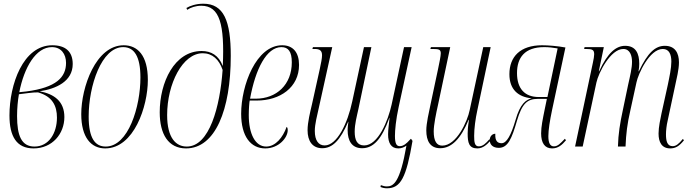

<svg xmlns="http://www.w3.org/2000/svg" viewBox="-20 -790 3731 1035"><path d="M161 10C262 10 327 -69 327 -159C327 -244 272 -283 194 -298C282 -311 372 -351 372 -445C372 -512 333 -546 262 -546C104 -546 31 -334 31 -168C31 -55 69 10 161 10ZM122 -297 84 -293C110 -426 173 -536 260 -536C310 -536 336 -498 336 -451C336 -374 284 -318 122 -297ZM166 0C95 0 72 -60 72 -164C72 -207 76 -248 82 -282C111 -285 158 -293 185 -292C263 -270 287 -219 287 -156C287 -72 243 0 166 0Z M547 10C702 10 777 -216 777 -359C777 -492 721 -546 647 -546C496 -546 418 -319 418 -175C418 -49 471 10 547 10ZM550 0C493 0 458 -44 458 -162C458 -327 527 -536 644 -536C704 -536 737 -485 737 -372C737 -215 672 0 550 0Z M983 10C1140 10 1224 -197 1224 -489C1224 -678 1186 -770 1076 -770C1036 -770 1003 -758 985 -747L989 -737C1008 -750 1036 -759 1065 -759C1165 -759 1191 -658 1181 -434C1159 -492 1118 -515 1067 -515C920 -515 841 -346 841 -185C841 -67 887 10 983 10ZM987 0C929 0 881 -45 881 -170C881 -338 964 -503 1073 -503C1124 -503 1161 -470 1180 -413C1166 -215 1109 0 987 0Z M1410 10C1483 10 1531 -48 1531 -88C1531 -100 1528 -104 1525 -106C1505 -49 1465 0 1415 0C1356 0 1321 -68 1321 -170C1321 -201 1324 -240 1326 -248H1364C1490 -248 1592 -319 1592 -440C1592 -507 1560 -546 1501 -546C1361 -546 1280 -330 1280 -177C1280 -54 1332 10 1410 10ZM1358 -258H1328C1357 -418 1417 -536 1497 -536C1534 -536 1553 -512 1553 -454C1553 -334 1471 -258 1358 -258Z M2066 225C2140 225 2170 168 2204 -32L2200 -33L2201 -35L2195 -42C2193 -40 2191 -38 2189 -36L2188 -35C2172 -17 2155 -2 2135 -2C2118 -2 2109 -15 2109 -57C2109 -88 2114 -144 2129 -213L2199 -536H2158L2091 -226C2072 -140 2019 -6 1943 -6C1905 -6 1892 -35 1892 -80C1892 -121 1903 -161 1912 -202L1982 -536H1942L1879 -244C1854 -125 1797 -6 1730 -6C1697 -6 1677 -33 1677 -84C1677 -121 1689 -165 1702 -224L1771 -536H1667L1664 -526H1676C1703 -526 1716 -518 1716 -492C1716 -476 1711 -451 1703 -414L1662 -229C1652 -186 1638 -131 1638 -88C1638 -30 1664 9 1717 9C1772 9 1814 -33 1857 -134L1858 -133C1857 -125 1854 -106 1854 -88C1854 -32 1876 9 1932 9C1992 9 2037 -38 2079 -155H2080C2077 -124 2072 -91 2072 -66C2072 -18 2089 10 2127 10C2144 10 2158 4 2171 -5C2136 195 2101 215 2065 215C2054 215 2044 212 2033 208L2031 218C2044 223 2054 225 2066 225Z M2553 10C2584 10 2605 -11 2624 -32L2618 -39C2600 -18 2583 -1 2561 -1C2538 -1 2536 -25 2536 -58C2536 -97 2543 -150 2553 -195L2625 -536H2585L2512 -197C2500 -136 2441 -5 2364 -5C2334 -5 2318 -29 2318 -82C2318 -117 2331 -180 2341 -224L2407 -536H2303L2300 -526H2314C2348 -526 2356 -522 2356 -502C2356 -488 2348 -449 2341 -416L2301 -228C2292 -185 2278 -125 2278 -87C2278 -30 2299 9 2353 9C2414 9 2464 -42 2506 -144H2508C2502 -106 2501 -86 2501 -70C2501 -21 2508 10 2553 10Z M2956 10C2989 10 3010 -9 3031 -34L3025 -42C3001 -17 2987 -1 2966 -1C2945 -1 2936 -20 2936 -56C2936 -89 2944 -140 2956 -197L3028 -534C2986 -542 2934 -546 2902 -546C2785 -546 2726 -485 2726 -390C2726 -307 2774 -267 2846 -260C2815 -252 2784 -231 2759 -143C2735 -61 2711 -18 2684 -18C2662 -18 2648 -30 2650 -69C2633 -69 2620 -54 2620 -35C2620 -11 2636 7 2669 7C2718 7 2739 -43 2767 -140C2794 -231 2822 -257 2879 -257H2928L2916 -199C2906 -149 2897 -108 2897 -71C2897 -20 2916 10 2956 10ZM2884 -267C2809 -267 2767 -312 2767 -396C2767 -479 2808 -536 2914 -536C2940 -536 2960 -533 2986 -529L2931 -267Z M3593 10C3620 10 3641 -1 3667 -34L3661 -41C3639 -14 3624 -2 3606 -2C3576 -2 3570 -31 3570 -66C3570 -85 3573 -114 3579 -139L3620 -331C3627 -365 3640 -414 3640 -454C3640 -503 3620 -543 3564 -543C3513 -543 3472 -507 3424 -406H3422C3425 -420 3426 -434 3426 -446C3426 -501 3408 -543 3350 -543C3302 -543 3256 -507 3210 -406H3208L3235 -536H3131L3129 -526H3140C3174 -526 3183 -521 3183 -497C3183 -487 3180 -471 3176 -452L3080 0H3121L3195 -345C3206 -397 3271 -526 3340 -526C3376 -526 3387 -490 3387 -457C3387 -423 3377 -382 3366 -333L3338 -199C3322 -125 3313 -69 3311 0H3352C3355 -70 3361 -121 3378 -195L3411 -346C3420 -391 3481 -526 3553 -526C3588 -526 3599 -495 3599 -458C3599 -423 3589 -377 3580 -333L3546 -179C3540 -149 3530 -106 3530 -70C3530 -24 3547 10 3593 10Z"/></svg>

Font: Noto Serif Display ExtraCondensed ExtraLight
Style: Italic
Weight: 200
Width: 2
Italic angle: -12°
Designer: Monotype Design Team
Foundry: Monotype Imaging Inc.
Version: Version 2.009